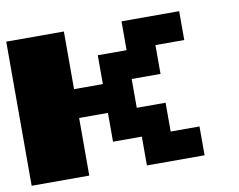

<svg xmlns="http://www.w3.org/2000/svg" viewBox="-66 -642 909 729"><g transform="rotate(-10 389.0 -278.0)"><path d="M0 0V-555.6H222.2V-333.3H333.3V-444.4H444.4V-555.6H666.7V-444.4H555.6V-333.3H444.4V-222.2H555.6V-111.1H666.7V0H444.4V-111.1H333.3V-222.2H222.2V0Z"/></g></svg>

Font: Pixeloid Sans
Style: Bold
Weight: 700
Monospace: yes
Designer: GGBot
Version: 0.3